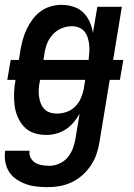

<svg xmlns="http://www.w3.org/2000/svg" viewBox="-32 -548 552 791"><path d="M165 223Q142 223 119 220.5Q96 218 75 210.5Q54 203 35.5 190.5Q17 178 5.5 160Q-6 142 -10 119.5Q-14 97 -11 74L-10 73H90Q87 89 94.5 102.5Q102 116 114 123Q126 130 141 132.5Q156 135 172 135Q192 135 212.5 126Q233 117 247 100Q261 83 268.5 62.5Q276 42 279 22L296 -79Q285 -60 270.5 -43Q256 -26 238 -14.5Q220 -3 199.5 2.5Q179 8 159 8Q132 8 108 0Q84 -8 67.5 -25.5Q51 -43 41 -66Q31 -89 28 -114.5Q25 -140 26 -166Q27 -192 32 -219H-2L12 -301H46L52 -341Q56 -363 62 -385Q68 -407 78 -428Q88 -449 102 -468Q116 -487 135 -501Q154 -515 176.5 -521.5Q199 -528 221 -528Q246 -528 270 -520.5Q294 -513 310.5 -497Q327 -481 337 -459Q347 -437 351 -413L369 -520H470L434 -301H476L462 -219H420L378 36Q374 61 366 85.5Q358 110 343 132.5Q328 155 308 173Q288 191 264 202.5Q240 214 215 218.5Q190 223 165 223ZM147 -301H333Q335 -317 336 -332.5Q337 -348 335.5 -363Q334 -378 329.5 -392.5Q325 -407 316 -418Q307 -429 293.5 -434.5Q280 -440 264 -440Q243 -440 222 -431.5Q201 -423 185.5 -406Q170 -389 162 -368.5Q154 -348 151 -327ZM202 -80Q222 -80 241.5 -86.5Q261 -93 276.5 -108Q292 -123 300.5 -142Q309 -161 313 -181L319 -219H133L131 -207Q128 -192 127.5 -177.5Q127 -163 129 -149Q131 -135 136 -122Q141 -109 150.5 -99Q160 -89 173.5 -84.5Q187 -80 202 -80Z"/></svg>

Font: Iosevka Term Curly SmBd Obl
Style: Regular
Weight: 600
Italic angle: -9°
Designer: Belleve Invis
Foundry: Belleve Invis
Version: Version 32.3.0